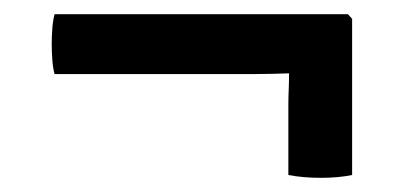

<svg xmlns="http://www.w3.org/2000/svg" viewBox="-20 -381 580 271"><path d="M57 -361H471L477 -354.5V-134Q467.5 -132 456.2 -131Q445 -130 433 -130Q407.5 -130 387 -134V-233Q387 -242.5 387.5 -254.2Q388 -266 388 -277.5Q377.5 -277 365 -276.8Q352.5 -276.5 342 -276.5H57Q54.5 -286 53.8 -297.5Q53 -309 53 -318.5Q53 -329 53.8 -340Q54.5 -351 57 -361Z"/></svg>

Font: Signika Negative SC
Style: Regular
Weight: 400
Designer: Anna Giedryś
Foundry: Anna Giedryś
Version: Version 2.000; ttfautohint (v1.8.3) -l 8 -r 50 -G 200 -x 9 -